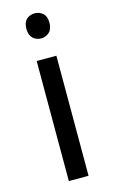

<svg xmlns="http://www.w3.org/2000/svg" viewBox="-115 -782 489 828"><g transform="rotate(-15 129.0 -368.5)"><path d="M173 -536V0H85V-536ZM130 -737Q150 -737 165.5 -723.5Q181 -710 181 -681Q181 -653 165.5 -639Q150 -625 130 -625Q108 -625 93 -639Q78 -653 78 -681Q78 -710 93 -723.5Q108 -737 130 -737Z"/></g></svg>

Font: ukannada05
Style: Book
Weight: 400
Designer: Jelle Bosma - Monotype Design Team
Foundry: Monotype Imaging Inc.
Version: Version 2.003